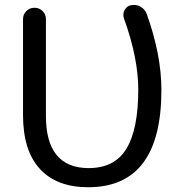

<svg xmlns="http://www.w3.org/2000/svg" viewBox="-20 -786 737 794"><path d="M344.7 -11.7Q214.8 -11.7 145 -87.4Q75.2 -163.1 75.2 -310.5V-707Q75.2 -726.6 88.9 -740.2Q102.5 -753.9 122.6 -753.9Q142.6 -753.9 156.2 -740.2Q169.9 -726.6 169.9 -707V-306.6Q169.9 -91.8 345.7 -90.8Q455.1 -90.8 503.4 -171.9Q551.8 -252.9 551.8 -415Q551.8 -546.9 492.2 -710.9Q490.2 -717.8 490.2 -724.6Q490.2 -735.4 495.1 -744.1Q503.9 -760.7 521.5 -764.6Q528.3 -765.6 534.2 -765.6Q547.9 -765.6 560.5 -758.8Q578.1 -749 585.9 -730.5Q647.5 -560.5 647.5 -414.1Q647.5 -11.7 344.7 -11.7Z"/></svg>

Font: Gen Jyuu Gothic P Regular
Style: Regular
Weight: 400
Designer: [Source Han Sans]
Ryoko NISHIZUKA  (kana & ideographs); Paul D. Hunt (Latin, Greek & Cyrillic); Wenlong ZHANG  (bopomofo
Version: Version 1.002.20150607